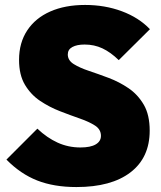

<svg xmlns="http://www.w3.org/2000/svg" viewBox="-20 -744 649 776"><path d="M289 12Q198 12 130.5 -14.5Q63 -41 6 -99L131 -224Q170 -187 213 -167.5Q256 -148 305 -148Q346 -148 367 -160.5Q388 -173 388 -195Q388 -221 364 -236.5Q340 -252 302.5 -265Q265 -278 222.5 -294.5Q180 -311 142.5 -336Q105 -361 81 -401Q57 -441 57 -502Q57 -571 90 -621Q123 -671 183 -697.5Q243 -724 324 -724Q404 -724 472.5 -698.5Q541 -673 586 -626L460 -501Q427 -533 394 -548.5Q361 -564 322 -564Q291 -564 272.5 -554Q254 -544 254 -524Q254 -500 278 -485Q302 -470 339.5 -457.5Q377 -445 419.5 -429Q462 -413 499.5 -387.5Q537 -362 561 -321Q585 -280 585 -216Q585 -107 507.5 -47.5Q430 12 289 12Z"/></svg>

Font: Outfit Black
Style: Regular
Weight: 900
Designer: Rodrigo Fuenzalida
Foundry: fragTYPE
Version: Version 1.100; ttfautohint (v1.8.4.7-5d5b)